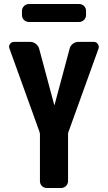

<svg xmlns="http://www.w3.org/2000/svg" viewBox="-20 -940 540 960"><path d="M450.2 -730.5Q461.9 -730.5 469.2 -719.7Q476.6 -709 472.7 -697.3L322.3 -280.3Q320.3 -274.4 320.3 -269.5V-35.2Q320.3 -20.5 310.1 -10.3Q299.8 0 285.2 0H214.8Q200.2 0 189.9 -9.8Q179.7 -19.5 179.7 -35.2V-269.5Q179.7 -273.4 177.7 -280.3L27.3 -697.3Q22.5 -709 29.8 -719.7Q37.1 -730.5 49.8 -730.5H131.8Q146.5 -730.5 159.2 -720.7Q171.9 -710.9 175.8 -696.3L251 -416Q251 -415 252 -415Q252.9 -415 252.9 -416L328.1 -696.3Q331.1 -710.9 343.8 -720.7Q356.4 -730.5 372.1 -730.5ZM125 -919.9H375Q389.6 -919.9 399.9 -910.2Q410.2 -900.4 410.2 -884.8V-865.2Q410.2 -850.6 399.9 -840.3Q389.6 -830.1 375 -830.1H125Q110.4 -830.1 100.1 -839.8Q89.8 -849.6 89.8 -865.2V-884.8Q89.8 -899.4 100.1 -909.7Q110.4 -919.9 125 -919.9Z"/></svg>

Font: Rounded-L Mgen+ 1m bold
Style: Bold
Weight: 700
Designer: [Source Han Sans]
Ryoko NISHIZUKA  (kana & ideographs); Paul D. Hunt (Latin, Greek & Cyrillic); Wenlong ZHANG  (bopomofo
Version: Version 1.059.20150602